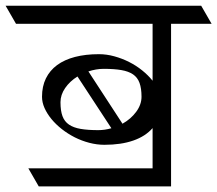

<svg xmlns="http://www.w3.org/2000/svg" viewBox="-62 -665 775 685"><path d="M482.4 -208Q457 -178.7 413.6 -163.6Q370.1 -148.4 310.5 -148.4Q283.7 -148.4 256.6 -155.5Q229.5 -162.6 204.8 -175Q180.2 -187.5 158.7 -204.3Q137.2 -221.2 121.6 -240.2Q106 -259.3 96.9 -279.5Q87.9 -299.8 87.9 -319.8Q87.9 -356.9 101.8 -385.3Q115.7 -413.6 141.8 -432.9Q168 -452.1 205.6 -461.9Q243.2 -471.7 291 -471.7Q318.4 -471.7 345.9 -464.1Q373.5 -456.5 398.7 -443.8Q423.8 -431.2 445.3 -413.8Q466.8 -396.5 482.4 -377V-580.1H-4.9L-42 -644.5H655.8L692.9 -580.1H548.3V0L547.4 -0.5L547.9 0H76.2L39.1 -64.5H482.4ZM308.1 -419.4Q293.9 -419.4 280.3 -417Q266.6 -414.6 253.4 -410.2L375 -223.6Q405.3 -240.7 424.1 -266.4Q442.9 -292 442.9 -319.8Q442.9 -349.6 435.8 -369.1Q428.7 -388.7 412.6 -399.7Q396.5 -410.6 370.8 -415Q345.2 -419.4 308.1 -419.4ZM153.8 -300.3Q153.8 -270 160.9 -250.7Q168 -231.4 184.1 -220.5Q200.2 -209.5 225.8 -205.1Q251.5 -200.7 288.6 -200.7Q312 -200.7 335.4 -207.5L214.4 -392.1Q187 -375 170.4 -350.8Q153.8 -326.7 153.8 -300.3Z"/></svg>

Font: Kurinto Seri
Style: Regular
Weight: 400
Designer: Kurinto was developed by Clint Goss from a range of fonts that are compatible with the SIL Open Font License Version 1.1
Foundry: Clinton F. Goss
Version: Version 2.196; July 25, 2020